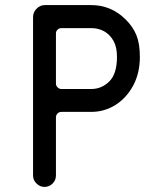

<svg xmlns="http://www.w3.org/2000/svg" viewBox="-20 -720 640 755"><path d="M338.5 -370Q380 -370 410 -400Q440 -430 440 -496.5Q440 -534.5 426.5 -559Q419.5 -571.5 410.2 -581Q401 -590.5 389.5 -597Q366.5 -609.5 338.5 -609.5H221.5Q212.5 -609.5 206.5 -603.5Q200 -597.5 200 -588.5V-391.5Q200 -382.5 206.5 -376.5Q212.5 -370 221.5 -370ZM155 15Q136.5 15 123.5 1.5Q110 -11.5 110 -30V-653Q110 -672 124 -686Q137.5 -700 157 -700H338.5Q417.5 -700 474.5 -643Q502.5 -615.5 516.5 -581.5Q530 -548 530 -496.5Q530 -432.5 504 -384Q477.5 -335 434.5 -307.5Q390.5 -280 338.5 -280H221.5Q212.5 -280 206.5 -274Q200 -267.5 200 -258.5V-30Q200 -11.5 187 1.5Q173.5 15 155 15Z"/></svg>

Font: Maple Mono SC NF
Style: Regular
Weight: 400
Designer: subframe7536
Version: Version 4.2; ttfautohint (v1.8.4.7-5d5b-dirty);Nerd Fonts 6.